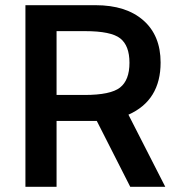

<svg xmlns="http://www.w3.org/2000/svg" viewBox="-20 -720 688 740"><path d="M78 -700H348Q466 -700 532.5 -641.5Q599 -583 599 -479Q599 -333 475 -278L617 0H482L353 -254H349H198V0H78ZM306 -354Q406 -354 442.5 -382.5Q479 -411 479 -478Q479 -544 443.5 -572Q408 -600 308 -600H198V-354Z"/></svg>

Font: Moderustic Med
Style: Regular
Weight: 500
Designer: Tural Alisoy
Foundry: TAFT Foundry
Version: Version 2.110